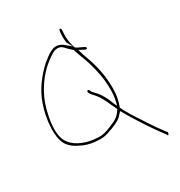

<svg xmlns="http://www.w3.org/2000/svg" viewBox="-205 -913 1097 1172"><g transform="rotate(-30 343.5 -327.0)"><path d="M66 -356C77 -408 92 -451 115 -492C151 -557 198 -613 259 -653C274 -664 293 -678 319 -678C343 -678 356 -661 366 -650L382 -634C386 -630 392 -626 398 -620L400 -619V-613C402 -608 404 -604 406 -597L419 -560C427 -539 435 -519 441 -498C458 -438 473 -379 473 -300C473 -276 471 -254 468 -235L458 -192L446 -216C441 -228 437 -240 433 -250C416 -285 401 -308 377 -332C370 -339 365 -345 362 -351C358 -361 358 -362 355 -363C345 -367 344 -360 344 -353C349 -341 351 -336 366 -321C405 -281 422 -228 449 -174L445 -169C423 -134 403 -123 355 -103C304 -82 283 -79 231 -85C163 -94 99 -122 70 -177C44 -224 55 -306 66 -356ZM71 -431C41 -351 20 -196 75 -140C83 -131 92 -123 102 -116C111 -109 124 -103 138 -96C164 -82 193 -73 228 -69C285 -63 304 -67 360 -88C406 -106 426 -118 447 -144L457 -155L464 -144C471 -131 479 -117 487 -104C526 -40 579 42 623 99L632 111C637 133 648 107 645 101L635 90V89C629 81 617 65 599 40C581 15 565 -12 548 -37C518 -81 490 -126 466 -174C480 -210 489 -246 489 -299C489 -407 465 -485 435 -565L423 -606L463 -585C469 -584 477 -588 474 -591C474 -594 473 -597 471 -599L443 -613C437 -616 423 -620 414 -629L413 -628C410 -635 408 -639 406 -647C400 -671 394 -704 396 -733L398 -757V-758C399 -766 395 -774 392 -774C386 -774 384 -769 382 -759L380 -734C379 -718 380 -701 383 -681V-680V-681L404 -642L368 -672C348 -690 315 -702 284 -686C258 -675 239 -658 213 -638C155 -585 99 -516 71 -431Z"/></g></svg>

Font: Stray Cat
Style: ExLt
Weight: 200
Version: Version 1.0